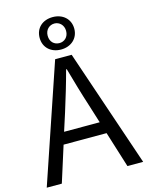

<svg xmlns="http://www.w3.org/2000/svg" viewBox="-141 -1069 890 1156"><g transform="rotate(-15 303.5 -491.5)"><path d="M227 -410C253 -493 277 -572 300 -658H304C328 -573 351 -493 378 -410L413 -298H191ZM3 0H97L168 -224H436L506 0H604L355 -734H252ZM303 -821C271 -821 245 -843 245 -882C245 -919 271 -943 303 -943C333 -943 360 -919 360 -882C360 -843 333 -821 303 -821ZM303 -781C364 -781 411 -821 411 -882C411 -944 364 -983 303 -983C240 -983 195 -944 195 -882C195 -821 240 -781 303 -781Z"/></g></svg>

Font: Source Han Sans HK
Style: Regular
Weight: 400
Designer: Ryoko NISHIZUKA 西塚涼子 (kana, bopomofo & ideographs); Paul D. Hunt (Latin, Greek & Cyrillic); Sandoll Communications 산돌커뮤니
Foundry: Adobe
Version: Version 2.000;hotconv 1.0.107;makeotfexe 2.5.65593